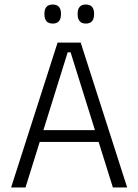

<svg xmlns="http://www.w3.org/2000/svg" viewBox="-20 -827 610 847"><path d="M29 0 234 -639H336L541 0H478L291.5 -596H278.5L92.5 0ZM138.5 -201V-253H431V-201ZM212.5 -723Q194 -723 185 -733.5Q176 -744 176 -764V-767Q176 -786.5 185 -796.8Q194 -807 212.5 -807Q231 -807 240 -796.8Q249 -786.5 249 -767V-764Q249 -744 240 -733.5Q231 -723 212.5 -723ZM358.5 -723Q340.5 -723 331.5 -733.5Q322.5 -744 322.5 -764V-767Q322.5 -786.5 331.5 -796.8Q340.5 -807 358.5 -807Q377 -807 386 -796.8Q395 -786.5 395 -767V-764Q395 -744 386 -733.5Q377 -723 358.5 -723Z"/></svg>

Font: Anek Tamil Light
Style: Regular
Weight: 300
Designer: Aadarsh Rajan (Tamil), Yesha Goshar (Latin)
Foundry: Ek Type
Version: Version 1.003